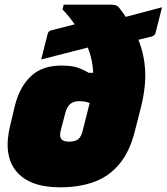

<svg xmlns="http://www.w3.org/2000/svg" viewBox="-20 -780 712 820"><path d="M242 -500Q283 -500 307.5 -492.5Q332 -485 359 -469H378Q376 -524 355 -577L156 -526Q163 -554 169.5 -580Q176 -606 183 -633Q185 -642 189 -645.5Q193 -649 201 -651L299 -676Q277 -708 247 -740L252 -760H457Q479 -760 488 -748Q504 -728 517 -708L521 -709L672 -749Q665 -722 658.5 -695.5Q652 -669 645 -642Q642 -628 628 -624L571 -610Q597 -546 600 -475Q603 -404 581 -318L556 -220Q534 -132 489.5 -79Q445 -26 381.5 -3Q318 20 237 20Q106 20 49.5 -48.5Q-7 -117 23 -242L44 -330Q64 -409 112 -454.5Q160 -500 242 -500ZM241 -187Q250 -175 275 -175Q300 -175 313.5 -185Q327 -195 334 -225L363 -340Q343 -348 318 -348Q293 -348 279 -335Q265 -322 259 -298L240 -225Q233 -200 241 -187Z"/></svg>

Font: Recursive Mn Lnr St XBk
Style: Italic
Weight: 1000
Italic angle: -15°
Monospace: yes
Version: Version 1.079;hotconv 1.0.112;makeotfexe 2.5.65598; ttfautoh